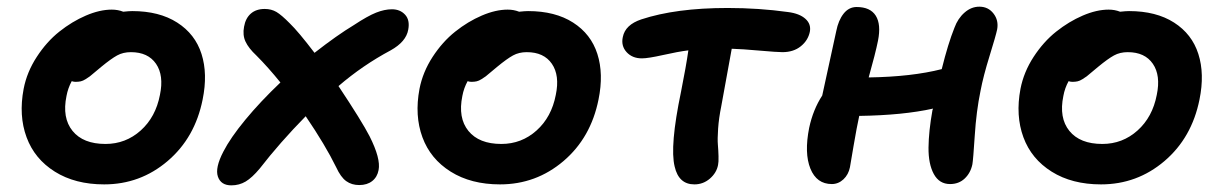

<svg xmlns="http://www.w3.org/2000/svg" viewBox="-20 -540 3660 575"><path d="M292 12.2Q205.1 12.2 144.3 -25.9Q83.5 -64 59.6 -128.9Q35.6 -193.8 50.8 -273.9Q60.5 -324.2 90.1 -369.6Q119.6 -415 157.7 -445.3Q195.8 -475.6 237.3 -493.4Q278.8 -511.2 314.9 -511.2Q333 -511.2 349.1 -504.9Q366.7 -506.8 376 -506.8Q457 -506.8 510.7 -472.4Q564.5 -438 583.5 -378.4Q602.5 -318.8 586.9 -242.2Q564 -127.4 481.9 -57.6Q399.9 12.2 292 12.2ZM179.2 -252.9Q165.5 -187 197.3 -147.9Q229 -108.9 295.9 -108.9Q356.4 -108.9 401.4 -149.2Q446.3 -189.5 459 -255.9Q471.2 -314 447.3 -348.9Q423.3 -383.8 372.1 -383.8Q348.6 -383.8 330.8 -374Q313 -364.3 283.2 -339.8Q276.9 -335 265.1 -324.7Q253.4 -314.5 249 -311.3Q244.6 -308.1 236.6 -303Q228.5 -297.9 221.7 -296.4Q214.8 -294.9 206.1 -294.9Q200.7 -294.9 194.8 -296.9Q183.6 -276.4 179.2 -252.9Z M672.9 15.1Q641.6 15.1 632.6 -11Q623.5 -37.1 648.9 -85.9Q669.9 -127 714.6 -181.2Q759.3 -235.4 819.8 -293Q782.7 -338.9 747.6 -374Q724.6 -395.5 715.3 -415.3Q706.1 -435.1 710.9 -460Q715.3 -485.4 731.2 -499.3Q747.1 -513.2 772.9 -513.2Q792.5 -513.2 807.9 -504.2Q823.2 -495.1 847.7 -470.2Q873.5 -445.3 921.9 -381.8Q990.2 -435.1 1039.6 -464.8Q1081.1 -492.2 1106.4 -502.2Q1131.8 -512.2 1153.8 -512.2Q1178.2 -512.2 1193.1 -496.1Q1208 -480 1202.6 -451.2Q1196.3 -415 1149.9 -389.2Q1066.4 -344.7 993.7 -282.2Q1063.5 -177.2 1086.9 -131.8Q1120.6 -64.9 1113.8 -30.8Q1109.9 -9.8 1094.7 2.2Q1079.6 14.2 1055.7 14.2Q1033.2 14.2 1016.8 2.4Q1000.5 -9.3 986.8 -39.1Q954.6 -105 895.5 -191.9Q817.9 -112.8 757.8 -35.2Q734.9 -7.8 715.6 3.7Q696.3 15.1 672.9 15.1Z M1477.5 12.2Q1390.6 12.2 1329.8 -25.9Q1269 -64 1245.1 -128.9Q1221.2 -193.8 1236.3 -273.9Q1246.1 -324.2 1275.6 -369.6Q1305.2 -415 1343.3 -445.3Q1381.3 -475.6 1422.9 -493.4Q1464.4 -511.2 1500.5 -511.2Q1518.6 -511.2 1534.7 -504.9Q1552.2 -506.8 1561.5 -506.8Q1642.6 -506.8 1696.3 -472.4Q1750 -438 1769 -378.4Q1788.1 -318.8 1772.5 -242.2Q1749.5 -127.4 1667.5 -57.6Q1585.4 12.2 1477.5 12.2ZM1364.7 -252.9Q1351.1 -187 1382.8 -147.9Q1414.6 -108.9 1481.4 -108.9Q1542 -108.9 1586.9 -149.2Q1631.8 -189.5 1644.5 -255.9Q1656.7 -314 1632.8 -348.9Q1608.9 -383.8 1557.6 -383.8Q1534.2 -383.8 1516.4 -374Q1498.5 -364.3 1468.8 -339.8Q1462.4 -335 1450.7 -324.7Q1439 -314.5 1434.6 -311.3Q1430.2 -308.1 1422.1 -303Q1414.1 -297.9 1407.2 -296.4Q1400.4 -294.9 1391.6 -294.9Q1386.2 -294.9 1380.4 -296.9Q1369.1 -276.4 1364.7 -252.9Z M2059.6 12.2Q2012.7 12.2 2000.5 -41Q1985.4 -101.6 2019.5 -265.1Q2034.7 -341.3 2041.5 -389.2Q2010.3 -385.3 1965.6 -375.2Q1920.9 -365.2 1902.3 -365.2Q1873.5 -365.2 1856.4 -384Q1839.4 -402.8 1845.2 -429.2Q1852.5 -465.8 1900.4 -481.9Q2003.9 -516.1 2159.2 -516.1Q2252.9 -516.1 2340.3 -503.9Q2374.5 -499.5 2392.1 -483.6Q2409.7 -467.8 2405.3 -444.8Q2399.9 -418.9 2378.2 -401.4Q2356.4 -383.8 2323.2 -383.8Q2307.6 -383.8 2255.1 -388.4Q2202.6 -393.1 2171.4 -394Q2164.1 -353 2140.1 -222.2Q2132.8 -186.5 2130.6 -154.8Q2128.4 -123 2129.9 -106.7Q2131.3 -90.3 2131.8 -72.3Q2132.3 -54.2 2130.4 -45.9Q2126 -22.5 2106 -5.1Q2085.9 12.2 2059.6 12.2Z M2471.2 11.2Q2425.8 11.2 2407 -34.9Q2388.2 -81.1 2403.3 -157.2Q2415 -211.9 2442.4 -253.9Q2443.8 -261.2 2484.4 -446.8Q2490.7 -479 2506.3 -499Q2522 -519 2545.4 -519Q2586.4 -519 2602.8 -492.9Q2619.1 -466.8 2609.4 -418Q2601.6 -379.4 2581.5 -308.1Q2710.9 -310.1 2800.3 -333Q2819.3 -409.7 2838.4 -457Q2848.6 -484.9 2868.7 -502.4Q2888.7 -520 2913.1 -520Q2939.5 -520 2955.3 -499.5Q2971.2 -479 2966.3 -452.1Q2962.4 -433.1 2943.6 -372.6Q2924.8 -312 2916.5 -268.1Q2903.8 -206.5 2899.2 -134Q2894.5 -61.5 2892.1 -47.9Q2886.7 -22 2869.1 -5.4Q2851.6 11.2 2825.2 11.2Q2793 11.2 2776.6 -18.8Q2760.3 -48.8 2760.7 -97.9Q2761.2 -147 2772.5 -210Q2772.9 -210.9 2773.4 -212.6Q2773.9 -214.4 2774.4 -214.8Q2684.6 -194.8 2553.2 -192.9Q2545.9 -159.7 2536.1 -102.1Q2526.4 -44.4 2525.4 -39.1Q2521 -17.1 2505.9 -2.9Q2490.7 11.2 2471.2 11.2Z M3277.3 12.2Q3190.4 12.2 3129.6 -25.9Q3068.8 -64 3044.9 -128.9Q3021 -193.8 3036.1 -273.9Q3045.9 -324.2 3075.4 -369.6Q3105 -415 3143.1 -445.3Q3181.2 -475.6 3222.7 -493.4Q3264.2 -511.2 3300.3 -511.2Q3318.4 -511.2 3334.5 -504.9Q3352.1 -506.8 3361.3 -506.8Q3442.4 -506.8 3496.1 -472.4Q3549.8 -438 3568.8 -378.4Q3587.9 -318.8 3572.3 -242.2Q3549.3 -127.4 3467.3 -57.6Q3385.3 12.2 3277.3 12.2ZM3164.6 -252.9Q3150.9 -187 3182.6 -147.9Q3214.4 -108.9 3281.2 -108.9Q3341.8 -108.9 3386.7 -149.2Q3431.6 -189.5 3444.3 -255.9Q3456.5 -314 3432.6 -348.9Q3408.7 -383.8 3357.4 -383.8Q3334 -383.8 3316.2 -374Q3298.3 -364.3 3268.6 -339.8Q3262.2 -335 3250.5 -324.7Q3238.8 -314.5 3234.4 -311.3Q3230 -308.1 3221.9 -303Q3213.9 -297.9 3207 -296.4Q3200.2 -294.9 3191.4 -294.9Q3186 -294.9 3180.2 -296.9Q3168.9 -276.4 3164.6 -252.9Z"/></svg>

Font: Shantell Sans Normal
Style: Italic
Weight: 600
Italic angle: -11.31°
Designer: Stephen Nixon, Anya Danilova, Shantell Martin
Foundry: Arrow Type
Version: Version 1.006;[559af2be0]